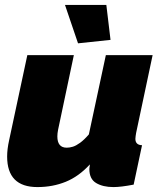

<svg xmlns="http://www.w3.org/2000/svg" viewBox="-20 -750 658 780"><path d="M132 10Q9 10 9 -114Q9 -129 11 -145.5Q13 -162 17 -180L91 -526H280L216 -223Q213 -208 213 -196Q213 -150 251 -150Q263 -150 276 -154Q289 -158 305.5 -170Q322 -182 341 -204L410 -526H600L533 -210Q532 -203 531 -197Q530 -191 530 -186Q530 -161 557 -160L523 0Q497 5 476.5 7.5Q456 10 441 10Q398 10 370.5 -6.5Q343 -23 343 -63Q343 -66 343.5 -69Q344 -72 344.5 -75.5Q345 -79 345 -82Q300 -33 247 -11.5Q194 10 132 10ZM244 -730H412L429 -588L297 -574Z"/></svg>

Font: Raleway Thin Black
Style: Italic
Weight: 900
Italic angle: -12°
Version: Version 4.026